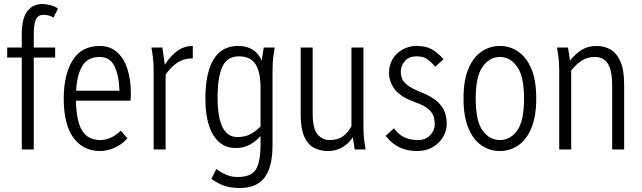

<svg xmlns="http://www.w3.org/2000/svg" viewBox="-20 -748 3213 961"><path d="M16 -460V-510H89V-575Q89 -656 116.5 -692Q144 -728 193 -728Q210 -728 233 -722Q256 -716 270 -705L248 -660Q234 -668 221.5 -671Q209 -674 198 -674Q171 -674 160 -652Q149 -630 149 -572V-510H256V-460H149V0H89V-460Z M299 -255Q299 -374 343.5 -446Q388 -518 479 -518Q530 -518 565 -487.5Q600 -457 617.5 -403.5Q635 -350 635 -280Q635 -270 634.5 -261Q634 -252 633 -244H360Q362 -142 391 -94.5Q420 -47 482 -47Q535 -47 585 -94L618 -55Q585 -21 549 -6.5Q513 8 483 8Q396 8 347.5 -58.5Q299 -125 299 -255ZM479 -463Q419 -463 392 -418Q365 -373 361 -294H578Q575 -374 552 -418.5Q529 -463 479 -463Z M738 -510H793L805 -424Q834 -469 868 -493.5Q902 -518 945 -518V-456Q902 -456 870 -436Q838 -416 809 -375V0H749V-388Q749 -413 748 -431Q747 -449 744 -471Z M1008 -255Q1008 -382 1048.5 -450Q1089 -518 1172 -518Q1257 -518 1290 -445L1300 -510H1355L1349 -471Q1346 -449 1345 -431Q1344 -413 1344 -388V-20Q1344 86 1305 139.5Q1266 193 1180 193Q1134 193 1100.5 181Q1067 169 1038 147L1063 98Q1088 117 1114.5 127.5Q1141 138 1169 138Q1237 138 1260.5 100.5Q1284 63 1284 -25V-67Q1259 -39 1228.5 -23Q1198 -7 1160 -7Q1087 -7 1047.5 -72Q1008 -137 1008 -255ZM1069 -260Q1069 -62 1168 -62Q1204 -62 1230.5 -75Q1257 -88 1284 -115V-310Q1284 -387 1259 -426.5Q1234 -466 1176 -466Q1116 -466 1092.5 -413Q1069 -360 1069 -260Z M1485 -175V-510H1545V-180Q1545 -105 1569 -76Q1593 -47 1630 -47Q1670 -47 1695.5 -65Q1721 -83 1739 -116V-510H1799V-122Q1799 -97 1800 -79Q1801 -61 1804 -39L1810 0H1755L1746 -61Q1725 -29 1693 -10.5Q1661 8 1622 8Q1583 8 1552 -8Q1521 -24 1503 -64Q1485 -104 1485 -175Z M1910 -68 1952 -106Q1974 -74 2004.5 -60.5Q2035 -47 2072 -47Q2110 -47 2133 -71Q2156 -95 2156 -125Q2156 -144 2151 -163Q2146 -182 2125.5 -201Q2105 -220 2056 -237Q1982 -264 1954.5 -302.5Q1927 -341 1927 -384Q1927 -421 1944.5 -451Q1962 -481 1993.5 -499.5Q2025 -518 2066 -518Q2111 -518 2140 -502Q2169 -486 2200 -452L2159 -414Q2137 -439 2117.5 -452.5Q2098 -466 2066 -466Q2026 -466 2006 -442Q1986 -418 1986 -389Q1986 -370 1993 -353Q2000 -336 2021 -320.5Q2042 -305 2083 -288Q2140 -266 2168.5 -240Q2197 -214 2206.5 -186.5Q2216 -159 2216 -130Q2216 -92 2196.5 -60.5Q2177 -29 2144 -10.5Q2111 8 2068 8Q2019 8 1980.5 -10Q1942 -28 1910 -68Z M2300 -255Q2300 -346 2324.5 -404Q2349 -462 2390.5 -490Q2432 -518 2482 -518Q2532 -518 2573.5 -490Q2615 -462 2639.5 -404Q2664 -346 2664 -255Q2664 -165 2639.5 -106.5Q2615 -48 2573.5 -20Q2532 8 2482 8Q2432 8 2390.5 -20Q2349 -48 2324.5 -106.5Q2300 -165 2300 -255ZM2361 -255Q2361 -142 2395.5 -94.5Q2430 -47 2482 -47Q2534 -47 2568.5 -94.5Q2603 -142 2603 -255Q2603 -365 2568.5 -414Q2534 -463 2482 -463Q2430 -463 2395.5 -414Q2361 -365 2361 -255Z M2768 -510H2823L2833 -445Q2861 -480 2892.5 -499Q2924 -518 2967 -518Q3005 -518 3036 -500Q3067 -482 3085.5 -440Q3104 -398 3104 -325V0H3044V-320Q3044 -376 3033 -407Q3022 -438 3002.5 -450.5Q2983 -463 2959 -463Q2921 -463 2893 -445.5Q2865 -428 2839 -395V0H2779V-388Q2779 -413 2778 -431Q2777 -449 2774 -471Z"/></svg>

Font: Radio Canada Condensed Light
Style: Regular
Weight: 300
Width: 3
Designer: Charles Daoud, Etienne Aubert Bonn, Alexandre Saumier Demers, Jacques Le Bailly
Foundry: Radio-Canada
Version: Version 2.104; ttfautohint (v1.8.4.7-5d5b);gftools[0.9.28.de